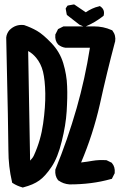

<svg xmlns="http://www.w3.org/2000/svg" viewBox="-20 -825 540 859"><path d="M79.6 13.2Q56.6 6.8 37.6 -5.4L34.2 -7.8L33.7 -11.2Q17.6 -80.1 17.6 -153.3Q17.6 -225.6 7.8 -656.2V-656.7V-657.2Q8.3 -662.1 9.5 -666.5Q10.7 -670.9 12.5 -674.8Q14.2 -678.7 16.6 -682.6Q19 -686.5 22 -689.9V-690.4H22.5Q49.3 -717.3 86.9 -712.9H87.9L88.9 -712.4Q119.1 -702.1 145.5 -687Q171.9 -671.9 209.5 -632.8Q248 -592.8 263.2 -541.5Q267.1 -528.8 270 -516.1Q272.9 -503.4 275.1 -490.7Q277.3 -478 278.6 -465.1Q279.8 -452.1 280.3 -439.5Q280.8 -426.8 281 -413.3Q281.2 -399.9 280.8 -385.7Q280.3 -371.6 279.8 -356.9Q279.3 -342.3 278.3 -327.1Q274.4 -265.1 256.3 -192.9Q247.6 -156.7 236.1 -127.9Q224.6 -99.1 210.4 -78.1Q182.1 -36.1 155.8 -17.6Q142.1 -7.8 124.5 -0.2Q106.9 7.3 84.5 13.2L82 14.2ZM291 0Q263.2 -2 241.7 -17.6L240.2 -18.1L239.3 -19.5Q225.1 -38.1 227.5 -64.5V-65.9L228 -67.4Q255.4 -134.3 279.1 -202.6Q302.7 -271 322.8 -340.8Q360.8 -474.1 382.3 -611.3H274.4H273.9H273.4Q254.9 -613.8 240.7 -625.5L240.2 -626L239.7 -626.5Q225.1 -643.1 227.5 -668.9V-670.9L228.5 -672.4L238.3 -691.9L239.7 -694.8L242.7 -696.3L262.2 -706.1L264.2 -707H266.6H399.4Q420.9 -707 440.9 -702.9Q460.9 -698.7 479.5 -690.4L481.9 -689.5L483.4 -687.5Q499.5 -666.5 495.1 -639.2V-638.7L494.6 -638.2Q457.5 -498.5 426.8 -358.4Q411.6 -291.5 390.6 -226.3Q369.6 -161.1 342.8 -98.1Q372.6 -101.6 393.6 -105.5Q422.4 -110.4 454.6 -108.4H456.5L458.5 -107.4L478 -97.7L480 -96.7L481 -95.2Q495.6 -78.6 493.2 -51.8V-49.8L492.2 -48.3L482.4 -28.8L480.5 -24.9L476.1 -23.9Q432.6 -11.7 387 -5.9Q341.3 0 292 0H291.5ZM114.7 -106.4Q126.5 -118.2 131.8 -129.9Q162.6 -197.3 172.9 -272Q183.6 -347.2 182.6 -407.2Q181.6 -466.3 172.4 -504.4Q163.1 -541.5 141.1 -567.4Q125 -586.4 106 -596.7ZM354.5 -706.1 336.9 -713.9 335.9 -714.4 335 -714.8 282.2 -755.9 279.3 -758.3 278.3 -761.7 274.4 -783.2 273.9 -787.1 275.9 -790.5 279.8 -796.4 282.2 -799.8 286.1 -800.8 307.6 -804.7 311.5 -805.2 314.9 -803.2 363.8 -770Q377.4 -779.3 392.1 -786.1Q406.7 -793 422.4 -796.4L426.8 -797.9L430.7 -794.9Q449.2 -781.7 444.3 -757.8L443.4 -754.4L440.4 -752Q404.3 -724.1 362.3 -706.1L358.4 -704.1Z"/></svg>

Font: NaikaiFont
Style: Bold
Weight: 700
Version: Version 1.89